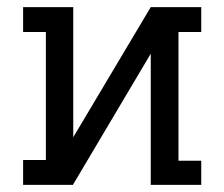

<svg xmlns="http://www.w3.org/2000/svg" viewBox="-20 -520 631 540"><path d="M482 -430V-68H546V0H404V-369L185 0H45V-70H109V-430H45V-500H186V-134L404 -500H546V-430Z"/></svg>

Font: Kelly Slab
Style: Regular
Weight: 400
Designer: Denis Masharov
Foundry: Denis Masharov
Version: Version 1.001